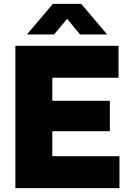

<svg xmlns="http://www.w3.org/2000/svg" viewBox="-20 -978 696 998"><path d="M396 -799 329 -880 261 -799H120L255 -958H402L537 -799ZM252 -296V-166H601V0H60V-740H596V-574H252V-454H551V-296Z"/></svg>

Font: Be Vietnam Black
Style: Regular
Weight: 900
Designer: Lam Bao; Tony Le; Vietanh Nguyen
Foundry: Yellow Type Foundry
Version: Version 5.000